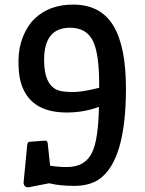

<svg xmlns="http://www.w3.org/2000/svg" viewBox="-20 -782 623 827"><path d="M102.1 24.9Q83.5 24.9 81.5 5.9L97.2 -158.7Q98.6 -170.4 107.9 -171.4L175.3 -176.3Q183.6 -176.3 185.5 -165L195.8 -68.4Q229.5 -62.5 268.3 -62.5Q307.1 -62.5 334.5 -78.1Q361.8 -93.8 377 -126Q403.3 -179.7 406.2 -321.8Q341.3 -297.4 267.1 -297.4Q103 -297.4 67.9 -433.6Q59.6 -465.3 59.6 -520Q59.6 -574.7 78.6 -623Q97.7 -671.4 129.9 -702.1Q192.9 -762.2 294.9 -762.2Q412.6 -762.2 467.5 -672.6Q522.5 -583 522.5 -401.4Q522.5 -87.9 405.3 -8.8Q364.3 18.6 299.8 18.6Q235.4 18.6 191.9 7.3ZM238.3 -390.6Q258.3 -385.7 296.6 -385.7Q335 -385.7 407.2 -403.8V-417.5Q407.2 -549.8 380.9 -604.5Q353 -662.6 281.7 -662.6Q169.9 -662.6 169.9 -523.9Q169.9 -408.2 238.3 -390.6Z"/></svg>

Font: Wellfleet
Style: Regular
Weight: 400
Designer: Riccardo De Franceschi
Foundry: Riccardo De Franceschi
Version: Version 1.002